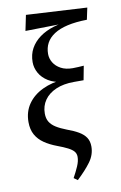

<svg xmlns="http://www.w3.org/2000/svg" viewBox="-102 -801 667 1061"><g transform="rotate(-10 231.5 -270.5)"><path d="M246 204 225 189Q242 158 254.5 129.5Q267 101 267 77Q267 59 256.5 46.5Q246 34 223.5 22.5Q201 11 166 -2Q126 -17 96 -37.5Q66 -58 49.5 -87.5Q33 -117 33 -159Q33 -217 63 -260Q93 -303 146 -328Q199 -353 267 -358L259 -345Q211 -350 178.5 -370Q146 -390 129.5 -419.5Q113 -449 113 -481Q113 -524 131.5 -557.5Q150 -591 183.5 -615.5Q217 -640 263 -654Q309 -668 365 -672L389 -663L104 -658L122 -745L463 -726L449 -660Q386 -659 340 -648.5Q294 -638 264 -618.5Q234 -599 219.5 -572Q205 -545 205 -511Q205 -485 219 -462Q233 -439 260 -424.5Q287 -410 326 -410Q341 -410 357 -411Q373 -412 388 -413L373 -334H319Q260 -334 217.5 -315.5Q175 -297 152.5 -264.5Q130 -232 130 -190Q130 -162 141.5 -143Q153 -124 176 -109.5Q199 -95 233 -82Q272 -68 298.5 -52.5Q325 -37 338.5 -16.5Q352 4 352 34Q352 80 323 119.5Q294 159 246 204Z"/></g></svg>

Font: Source Serif 4 48pt SemiBold
Style: Italic
Weight: 600
Italic angle: -12°
Designer: Frank Grießhammer
Foundry: Adobe Systems Incorporated
Version: Version 4.004;hotconv 1.0.116;makeotfexe 2.5.65601